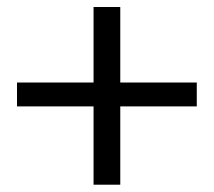

<svg xmlns="http://www.w3.org/2000/svg" viewBox="-20 -625 596 534"><path d="M27.3 -329.1V-395.5H240.2V-605.5H314.5V-395.5H527.3V-329.1H314.5V-111.3H240.2V-329.1Z"/></svg>

Font: Gothic A1
Style: Regular
Weight: 400
Designer: HanYang I&C Co.,Ltd.
Foundry: HanYang I&C Co.,Ltd.
Version: Version 2.50